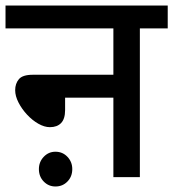

<svg xmlns="http://www.w3.org/2000/svg" viewBox="-20 -642 628 696"><path d="M0 -622H588V-539H487V0H391V-288H216V-243Q216 -211 201.5 -196Q187 -181 161 -181Q141 -181 119 -193.5Q97 -206 78 -226.5Q59 -247 47 -270.5Q35 -294 35 -315Q35 -339 48.5 -355Q62 -371 99 -371H391V-539H0ZM121 -29Q121 -55 138.5 -73.5Q156 -92 181 -92Q207 -92 224.5 -73.5Q242 -55 242 -29Q242 -2 224.5 16Q207 34 181 34Q156 34 138.5 16Q121 -2 121 -29Z"/></svg>

Font: Noto Sans Medium
Style: Regular
Weight: 500
Designer: Monotype Design Team
Foundry: Monotype Imaging Inc.
Version: Version 2.007